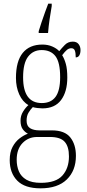

<svg xmlns="http://www.w3.org/2000/svg" viewBox="-20 -786 474 1047"><path d="M201 241Q115 241 74 199Q33 157 33 87Q33 44 48.5 15Q64 -14 87 -31.5Q110 -49 132 -57Q116 -65 104 -81.5Q92 -98 92 -128Q92 -155 105.5 -177Q119 -199 135 -213Q103 -231 85 -271Q67 -311 67 -361Q67 -452 104 -497.5Q141 -543 211 -543Q241 -543 265 -532.5Q289 -522 303 -507Q316 -523 333.5 -541Q351 -559 377 -559Q398 -559 408.5 -545.5Q419 -532 419 -513Q419 -495 412.5 -484Q406 -473 393 -473Q393 -498 388 -510.5Q383 -523 369 -523Q356 -523 345 -514Q334 -505 319 -485Q331 -466 339 -437.5Q347 -409 347 -363Q347 -286 313 -240.5Q279 -195 211 -195Q200 -195 183.5 -197Q167 -199 159 -202Q146 -189 135.5 -171.5Q125 -154 125 -128Q125 -99 144 -87Q163 -75 196 -75H263Q333 -75 363.5 -36.5Q394 2 394 64Q394 144 344.5 192.5Q295 241 201 241ZM208 -224Q258 -224 283 -258Q308 -292 308 -365Q308 -446 282.5 -479.5Q257 -513 207 -513Q161 -513 133.5 -477.5Q106 -442 106 -364Q106 -224 208 -224ZM203 211Q285 211 320.5 171Q356 131 356 67Q356 13 332.5 -13Q309 -39 253 -39H182Q135 -39 103 -6Q71 27 71 85Q71 120 83 148.5Q95 177 124 194Q153 211 203 211ZM191 -616Q197 -637 206.5 -664.5Q216 -692 225.5 -719Q235 -746 243 -766H262V-753Q256 -719 250.5 -681Q245 -643 242 -606H191Z"/></svg>

Font: Noto Serif Lao Condensed ExtraLight
Style: Regular
Weight: 200
Width: 3
Designer: Monotype Design Team
Foundry: Monotype Imaging Inc.
Version: Version 2.003; ttfautohint (v1.8.4.7-5d5b)